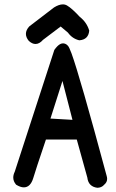

<svg xmlns="http://www.w3.org/2000/svg" viewBox="-20 -846 540 890"><path d="M271.5 -825.7Q282.2 -825.7 291 -820.3Q312.5 -808.1 350.1 -767.6Q381.8 -742.7 393.1 -705.6L393.6 -704.1Q390.1 -662.6 348.1 -659.2H347.2Q314.9 -667 294.9 -694.8L261.2 -723.1L179.2 -661.1Q162.6 -642.1 144.5 -642.1Q128.9 -642.1 113.3 -656.7Q100.1 -672.9 100.1 -689Q100.1 -706.5 115.7 -723.6L230.5 -811.5Q253.4 -825.7 271.5 -825.7ZM267.1 -644.5Q270 -645 273.4 -645Q276.9 -645 282.7 -642.8Q288.6 -640.6 294.4 -634.3Q300.3 -628.9 311.5 -598.6Q349.6 -494.6 474.1 -31.7Q476.6 -23.9 476.6 -17.1Q476.6 -1.5 463.9 9.3Q457 17.6 448.5 21Q439.9 24.4 431.6 24.4H431.2Q411.1 22 399.2 10.3Q387.2 -1.5 384.8 -22.9L335.9 -199.2H192.9Q142.6 -50.3 134.3 -21Q127.9 0.5 116.9 11.5Q106 22.5 90.3 22.5Q74.7 22.5 54.2 9.8L53.7 8.8Q41.5 -5.9 41.5 -22.9Q41.5 -36.1 48.3 -49.8L231.9 -614.7Q239.3 -625 245.6 -631.3Q256.3 -642.1 267.1 -644.5ZM315.9 -290.5 269.5 -470.7 213.9 -296.4Z"/></svg>

Font: Bakudai
Style: Bold
Weight: 700
Version: Version 1.48